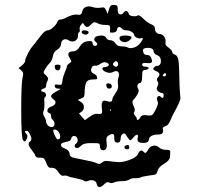

<svg xmlns="http://www.w3.org/2000/svg" viewBox="-20 -689 805 778"><path d="M219 -152Q211 -165 200 -164Q196 -164 196 -160Q196 -152 203 -138Q210 -124 214 -124Q224 -124 224 -137Q224 -144 219 -152ZM428 -239Q430 -242 428 -246Q425 -248 425 -243Q426 -239 428 -239ZM653 -388Q653 -392 649 -392Q644 -392 641 -387Q638 -382 642 -380Q646 -378 649.5 -380.5Q653 -383 653 -388ZM458 -433Q452 -449 440 -434Q435 -428 442 -422Q449 -416 455 -420.5Q461 -425 458 -433ZM404 -417Q410 -417 415.5 -420Q421 -423 421 -427Q421 -431 413 -435Q400 -440 388 -431Q374 -421 364 -423Q354 -424 350 -411Q346 -397 359 -391Q372 -385 374 -375Q375 -370 371.5 -368.5Q368 -367 355 -367Q335 -367 329 -354Q323 -338 323 -317Q323 -303 320.5 -298Q318 -293 309 -290L295 -284L308 -276Q320 -268 320 -255Q320 -243 310 -236L300 -229L324 -202L342 -215Q361 -228 369 -228Q375 -227 383 -227Q394 -227 394 -237Q394 -244 393 -249Q392 -254 392 -263Q392 -281 404 -281Q410 -281 414 -279Q435 -272 435 -286Q435 -292 448 -312Q459 -327 459 -340Q459 -341 458.5 -343.5Q458 -346 458 -348Q456 -364 460 -375Q462 -379 462 -387Q462 -401 450 -401Q445 -401 435 -396Q425 -391 410 -397Q395 -403 395 -411Q395 -417 404 -417ZM602 -482Q601 -494 583 -495H578Q559 -495 559 -484Q559 -482 561 -476Q564 -466 577 -466Q589 -466 593 -453Q596 -446 596 -441Q596 -433 584 -433Q581 -433 575 -433.5Q569 -434 566 -434Q556 -434 556 -427Q556 -419 568 -419Q576 -419 580 -416Q584 -413 581 -410Q578 -407 570 -406Q560 -405 558 -400.5Q556 -396 556 -379Q556 -354 548 -353Q540 -352 537.5 -344Q535 -336 540 -329Q542 -325 542 -323Q542 -314 533.5 -301Q525 -288 520 -284Q513 -278 521 -260Q530 -242 524 -236Q519 -230 526.5 -221.5Q534 -213 534 -210Q534 -199 542 -205Q546 -208 549 -214Q554 -225 574 -222Q579 -221 587 -221Q595 -221 599 -225.5Q603 -230 612 -247Q620 -265 620 -271Q620 -275 618 -279Q616 -285 616 -287Q616 -300 625 -300Q628 -300 630 -298Q643 -285 643 -302Q643 -312 637 -312Q630 -312 621 -319Q611 -326 618 -339Q625 -351 618 -360Q612 -367 621 -377Q626 -382 626 -388Q626 -396 610 -402Q597 -407 603 -414Q609 -422 615 -422Q632 -422 632 -442Q632 -460 616 -466Q604 -470 602 -482ZM377 -594Q367 -599 363 -599Q358 -599 349 -590Q341 -580 333 -580Q326 -580 321 -589Q319 -592 318 -593.5Q317 -595 315.5 -595Q314 -595 312.5 -593.5Q311 -592 308 -588Q301 -579 303 -569Q305 -560 300 -558Q296 -556 296 -544Q296 -534 289.5 -527.5Q283 -521 274 -521Q265 -521 256 -527Q251 -530 246 -530Q229 -530 227 -509Q225 -495 211 -487Q197 -479 194 -460Q190 -442 181 -433Q174 -427 165.5 -413.5Q157 -400 157 -395Q157 -391 168 -382Q175 -375 175 -370Q175 -366 171 -358Q167 -350 167 -343Q167 -332 157 -330Q147 -328 147 -322Q147 -318 157 -316Q164 -315 166 -307Q168 -299 162 -295Q158 -294 160 -274V-266Q160 -248 157 -241Q152 -227 159 -217Q167 -205 167 -195Q167 -188 174 -181Q181 -174 189 -174Q193 -174 194 -175Q201 -178 201 -187Q201 -196 194 -203Q187 -208 187 -219Q187 -229 179 -231Q172 -234 172 -240Q172 -251 187 -257Q205 -263 205 -274Q205 -281 197 -286Q187 -294 187 -299Q187 -307 206 -317Q226 -328 226 -329Q221 -330 215 -330Q204 -330 202 -339Q201 -345 203 -346Q205 -347 215 -346Q226 -344 229 -346.5Q232 -349 233 -362Q235 -378 243 -397Q251 -415 251 -419Q251 -426 262 -433Q269 -438 269 -440.5Q269 -443 263 -453Q257 -462 257 -468Q257 -481 276 -481Q292 -481 303 -500Q315 -520 335 -522Q348 -523 351.5 -521.5Q355 -520 355 -515Q355 -507 361 -504Q367 -501 372 -506Q378 -512 368 -519Q362 -524 362 -529Q362 -543 387 -545Q405 -546 410 -536Q415 -526 427 -526Q439 -526 448 -513Q456 -501 473 -501Q491 -501 499 -496Q503 -494 507 -494Q534 -494 551 -518Q562 -535 557 -535Q555 -536 551 -534H550Q548 -533 547 -533Q540 -533 532 -537.5Q524 -542 524 -547Q524 -553 514 -559.5Q504 -566 494 -566Q479 -566 474 -573Q467 -581 461.5 -579.5Q456 -578 454 -569Q453 -558 438 -557Q428 -556 426.5 -558Q425 -560 426 -571V-577Q426 -584 422.5 -586Q419 -588 407 -588Q389 -588 377 -594ZM420 -646Q420 -647 421.5 -651Q423 -655 423.5 -656.5Q424 -658 425 -660.5Q426 -663 427 -664Q428 -665 430 -666.5Q432 -668 434 -668.5Q436 -669 439 -669H444Q453 -668 455 -665Q457 -662 457 -650Q457 -632 466 -631Q476 -629 480 -637Q485 -645 492 -644Q499 -643 501 -635Q503 -623 526 -623Q532 -623 537 -626Q543 -631 560 -614Q578 -596 592 -591Q608 -585 608 -573Q608 -563 614 -557Q620 -551 628 -551Q637 -551 644 -542Q651 -533 651 -523Q651 -520 650.5 -516Q650 -512 650.5 -510.5Q651 -509 652 -506.5Q653 -504 655.5 -502Q658 -500 662 -497Q678 -485 678 -478Q678 -471 690 -467Q700 -463 703 -445Q706 -427 707 -364Q707 -343 709 -317.5Q711 -292 711 -291Q711 -278 679 -221Q677 -217 672.5 -206Q668 -195 663 -187.5Q658 -180 650 -178Q637 -173 640 -166Q641 -163 641 -159Q641 -144 623 -144Q586 -144 583 -123Q582 -111 565 -110H558Q537 -110 537 -125Q537 -126 537.5 -128Q538 -130 538 -131Q538 -132 538.5 -134Q539 -136 539 -137Q539 -143 535 -143Q529 -143 519 -130Q511 -121 508.5 -120.5Q506 -120 501 -127Q493 -137 490 -143Q487 -148 482 -148Q477 -148 473 -142.5Q469 -137 469 -129Q469 -111 456 -111Q443 -111 443 -127V-136Q443 -146 435 -146Q429 -146 420 -140Q411 -135 411 -123Q411 -116 412 -111Q415 -91 408 -84Q404 -80 398 -80Q385 -80 385 -97Q385 -105 381.5 -107Q378 -109 364 -109H343Q319 -109 309 -99Q299 -89 293 -89Q285 -89 283 -95.5Q281 -102 288 -107Q297 -113 294 -126Q291 -138 280 -138Q272 -138 269 -129Q267 -121 262.5 -118.5Q258 -116 240 -112Q227 -109 227 -102Q227 -93 243 -87Q261 -80 262 -66Q263 -56 270.5 -52.5Q278 -49 311 -43Q362 -33 366 -30Q376 -25 381 -25Q388 -25 395 -32Q402 -37 410 -37Q418 -37 437 -34Q459 -32 463 -32Q478 -32 502 -40Q533 -51 539 -65Q545 -79 553 -79Q557 -79 564 -72Q570 -64 579 -80Q588 -99 607 -99Q617 -99 625 -91Q636 -82 652 -82Q670 -82 670 -76Q670 -75 669.5 -67Q669 -59 669 -54Q668 -39 646 -26Q622 -12 619 3Q616 14 611 17Q606 20 586 22Q556 26 547 31Q542 33 534 33H522Q515 33 507 37Q495 45 475 45Q455 45 443 50Q436 53 432 53Q428 53 423.5 51Q419 49 417 49Q411 49 403 57Q391 69 383 69Q375 69 372 57Q369 41 349 41Q343 41 337 44Q327 49 318 42Q311 38 285.5 33Q260 28 255 25Q247 21 238 23Q228 26 216 8Q206 -9 192 -9H189H185Q179 -9 175.5 -13Q172 -17 167 -30Q162 -43 158.5 -46.5Q155 -50 148 -50H142Q126 -49 123 -58Q122 -64 109 -80.5Q96 -97 96 -105Q96 -111 100 -114Q107 -119 107 -126Q107 -134 100.5 -146.5Q94 -159 89 -159Q74 -159 88 -145Q94 -139 88 -126Q84 -117 81.5 -116Q79 -115 74 -120Q66 -128 66 -239Q66 -350 71 -372Q74 -384 74 -390Q74 -397 66 -404L55 -413L69 -424Q82 -435 82 -443Q82 -451 93 -472Q104 -493 113 -503Q115 -505 119.5 -511Q124 -517 131 -526Q138 -535 142 -540Q161 -566 173 -566Q182 -566 195.5 -578Q209 -590 213 -602Q217 -610 226 -610Q235 -610 255 -621Q275 -630 287 -630Q290 -630 294 -629.5Q298 -629 299 -629Q304 -629 306.5 -630.5Q309 -632 310.5 -634.5Q312 -637 313 -642Q318 -663 341 -663Q348 -663 356 -660Q365 -657 377 -657Q379 -657 383 -657.5Q387 -658 388 -658Q399 -660 402.5 -658Q406 -656 410 -647L416 -633ZM311 -559Q311 -566 321 -566Q339 -566 339 -557Q339 -554 335 -551Q329 -547 320 -550Q311 -553 311 -559ZM471 -543Q477 -545 485 -545Q511 -545 513 -538Q515 -533 501 -523Q487 -515 476 -520Q466 -524 464.5 -532Q463 -540 471 -543ZM202 -416Q201 -423 203.5 -425Q206 -427 214 -427Q222 -427 224 -425Q226 -423 225 -416Q223 -404 214 -404Q204 -404 202 -416ZM411 -341Q410 -348 412 -350Q414 -352 421 -351Q433 -350 433 -339Q433 -330 422 -330Q413 -330 411 -341ZM491 -100Q504 -105 504 -91Q504 -84 494 -84Q486 -84 484.5 -91Q483 -98 491 -100Z"/></svg>

Font: Senatorium Sm3
Style: Regular
Weight: 400
Designer: crossinguard
Version: Version 001.006